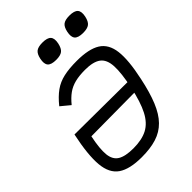

<svg xmlns="http://www.w3.org/2000/svg" viewBox="-244 -959 1088 1088"><g transform="rotate(-45 300.0 -415.0)"><path d="M363 -633Q459.5 -633 508.8 -602.2Q558 -571.5 566.8 -499.8Q575.5 -428 548.5 -303.5Q529.5 -212.5 504.2 -151.2Q479 -90 443.5 -53.8Q408 -17.5 358 -1.8Q308 14 238.5 14Q142.5 14 93.5 -19.5Q44.5 -53 37.5 -132Q30.5 -211 59.5 -347L521.5 -344L506.5 -275L120 -272Q102.5 -189 107.2 -141.5Q112 -94 144.2 -74.5Q176.5 -55 240.5 -55Q308.5 -55 352.8 -78.2Q397 -101.5 425.5 -156.8Q454 -212 474 -306.5Q495 -405.5 492 -461.5Q489 -517.5 457.5 -540.8Q426 -564 361 -564Q314 -564 280 -555.5Q246 -547 219.2 -527.8Q192.5 -508.5 166 -476L111.5 -521Q146.5 -564.5 180.8 -589Q215 -613.5 258.5 -623.2Q302 -633 363 -633ZM501.5 -719Q462.5 -719 448.5 -735.2Q434.5 -751.5 442.5 -788.5Q449 -819.5 465 -831.8Q481 -844 515 -844Q554.5 -844 568.5 -828Q582.5 -812 575 -776.5Q568 -744 552 -731.5Q536 -719 501.5 -719ZM285.5 -719Q246.5 -719 232.5 -735.2Q218.5 -751.5 226.5 -788.5Q233 -819.5 249 -831.8Q265 -844 299 -844Q338.5 -844 352.5 -828Q366.5 -812 359 -776.5Q352 -744 336 -731.5Q320 -719 285.5 -719Z"/></g></svg>

Font: Victor Mono Thin
Style: Italic
Weight: 100
Italic angle: -12°
Monospace: yes
Designer: Rune Bjørnerås
Version: Version 1.561;gftools[0.9.30]